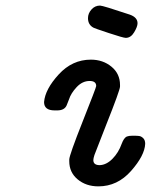

<svg xmlns="http://www.w3.org/2000/svg" viewBox="-20 -661 565 685"><path d="M137.2 -296.9Q141.1 -342.8 189.5 -395.5Q237.8 -448.2 304.2 -448.2Q347.2 -448.2 377.7 -423.1Q408.2 -397.9 408.2 -357.9V-352.1Q408.2 -339.8 358.9 -215.8Q334 -151.9 316.9 -107.9Q313 -95.7 313 -89.8Q313 -71.8 335.9 -71.8Q359.9 -72.8 381.3 -94.5Q402.8 -116.2 414.1 -147.9Q421.9 -168.9 432.1 -173.8Q439.9 -176.8 452.1 -176.8H457Q469.2 -176.8 476.6 -175.8Q483.9 -174.8 491 -168Q498 -161.1 498 -147.9Q496.1 -106 447.5 -51Q398.9 3.9 331.1 3.9Q287.1 3.9 257.1 -21Q227.1 -45.9 227.1 -85.9V-91.8Q227.1 -106.9 275.1 -228Q323.2 -349.1 323.2 -354Q323.2 -372.1 299.8 -372.1Q273.9 -372.1 253.4 -350.1Q232.9 -328.1 226.1 -306.2L217.8 -285.2Q210 -267.1 184.1 -267.1H174.8Q137.2 -267.1 137.2 -296.9ZM293.9 -596.2Q293.9 -613.3 306.4 -627.2Q318.8 -641.1 336.9 -641.1Q346.7 -641.1 442.9 -608.9Q470.7 -599.1 470.7 -578.1Q470.7 -565.9 458.7 -545.9Q446.8 -525.9 428.7 -525.9Q419.9 -525.9 368.4 -543Q316.9 -560.1 314 -562Q293.9 -572.3 293.9 -596.2Z"/></svg>

Font: CMU Typewriter Text
Style: BoldItalic
Weight: 700
Italic angle: -14.04°
Version: Version 0.7.0